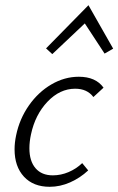

<svg xmlns="http://www.w3.org/2000/svg" viewBox="-20 -713 455 738"><path d="M269 -372Q210 -372 162.5 -322Q115 -272 99 -196Q93 -168 93 -143Q93 -94 116.5 -66.5Q140 -39 183 -39Q214 -39 243.5 -51.5Q273 -64 296 -86L319 -58Q288 -29 249.5 -12Q211 5 171 5Q108 5 72 -34Q36 -73 36 -139Q36 -165 42 -193Q55 -256 91 -307.5Q127 -359 177.5 -388.5Q228 -418 283 -418Q348 -418 378 -376L339 -340Q315 -372 269 -372ZM415 -526 382 -507 306 -623 181 -505 157 -527 320 -693Z"/></svg>

Font: Ysabeau Semilight
Style: Italic
Weight: 300
Italic angle: -12°
Designer: Christian Thalmann (Catharsis Fonts)
Version: Version 0.003